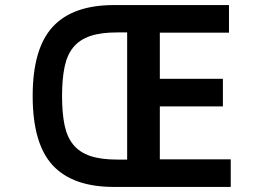

<svg xmlns="http://www.w3.org/2000/svg" viewBox="-20 -696 1040 758"><path d="M482 -66V-568H443Q379 -568 337 -554Q295 -540 270 -510Q245 -480 235 -432Q225 -384 225 -317Q225 -249 235 -201.5Q245 -154 270 -124Q295 -94 337 -80Q379 -66 443 -66ZM891 42H430Q267 42 188 -43.5Q109 -129 109 -317Q109 -504 188 -590Q267 -676 430 -676H884V-567H611V-385H860V-276H611V-67H891Z"/></svg>

Font: NanumGothicCoding
Style: Bold
Weight: 700
Monospace: yes
Designer: Kwon Bruce; Nicolas Noh; Sung-woo Choi; Go-un Cha; Soo-hyun Park;
Foundry: NHN Corporation
Version: Version 2.000;PS 1;hotconv 1.0.49;makeotf.lib2.0.14853